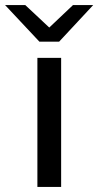

<svg xmlns="http://www.w3.org/2000/svg" viewBox="-65 -740 389 760"><path d="M35 -720 130 -631 224 -720H304L169 -575H91L-45 -720ZM83 -511H177V0H83Z"/></svg>

Font: Chivo
Style: Regular
Weight: 400
Designer: Hector Gatti
Foundry: Omnibus-Type
Version: Version 1.007;PS 001.007;hotconv 1.0.88;makeotf.lib2.5.64775